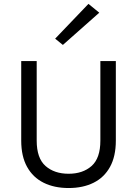

<svg xmlns="http://www.w3.org/2000/svg" viewBox="-20 -936 693 968"><path d="M87 -628H165V-227Q165 -138.5 209.5 -99.2Q254 -60 326 -60Q397.5 -60 441.8 -99.2Q486 -138.5 486 -227V-628H564V-227Q564 -148 534.8 -94.8Q505.5 -41.5 452 -14.8Q398.5 12 326 12Q253.5 12 199.8 -14.8Q146 -41.5 116.5 -94.8Q87 -148 87 -227ZM297 -709.5 258 -741 426 -916.5 480.5 -872Z"/></svg>

Font: Karla
Style: Regular
Weight: 400
Designer: Jonathan Pinhorn
Version: Version 2.004;gftools[0.9.33]